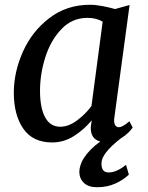

<svg xmlns="http://www.w3.org/2000/svg" viewBox="-20 -588 620 806"><path d="M358 -568Q381 -568 410 -562.5Q439 -557 463 -550L524 -567L460 -94Q459 -90 459 -83Q459 -68 464.5 -61Q470 -54 479 -54Q495 -54 523 -79L537 -53Q532 -44 518.5 -31Q505 -18 487 -7Q406 56 406 97Q405 136 436 136Q469 136 509 104L521 145Q497 168 463 183Q429 198 388 198Q351 198 332 179.5Q313 161 313 133Q313 121 318 105Q323 89 331 77Q356 38 401 6Q360 -4 361 -54L365 -83Q333 -44 290.5 -17Q248 10 199 10Q118 10 78 -47.5Q38 -105 38 -199Q38 -285 76 -370.5Q114 -456 187 -512Q260 -568 358 -568ZM233 -56Q268 -56 303.5 -82.5Q339 -109 364 -143L411 -497Q385 -513 347 -513Q283 -513 238 -466Q193 -419 170.5 -348.5Q148 -278 148 -207Q148 -135 169.5 -95.5Q191 -56 233 -56Z"/></svg>

Font: Koeln Type Serif
Style: Italic
Weight: 400
Italic angle: -8°
Designer: Eben Sorkin
Foundry: Eben Sorkin
Version: Version 2.002